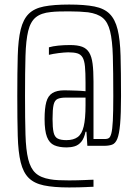

<svg xmlns="http://www.w3.org/2000/svg" viewBox="-20 -716 608 844"><path d="M284 108Q216 108 173 99Q130 90 106 66Q82 42 71 -2.5Q60 -47 58 -118.5Q56 -190 56 -294Q56 -399 58 -470.5Q60 -542 71 -586.5Q82 -631 106 -655Q130 -679 173 -687.5Q216 -696 284 -696Q352 -696 395 -687.5Q438 -679 462 -655Q486 -631 497 -586.5Q508 -542 510 -470.5Q512 -399 512 -294Q512 -215 508 -170.5Q504 -126 495.5 -105.5Q487 -85 472.5 -80Q458 -75 437 -75H364L360 -137H356Q350 -108 337.5 -93Q325 -78 308.5 -73Q292 -68 273 -68Q240 -68 218.5 -77.5Q197 -87 186.5 -114Q176 -141 176 -193Q176 -240 183.5 -267.5Q191 -295 210.5 -307Q230 -319 263 -319Q272 -319 287 -318.5Q302 -318 319.5 -317.5Q337 -317 356 -315V-352Q356 -397 353.5 -423.5Q351 -450 343 -463.5Q335 -477 320 -481.5Q305 -486 280 -486Q272 -486 260.5 -485Q249 -484 237 -482.5Q225 -481 214 -479Q203 -477 195 -475V-508Q212 -513 236 -515.5Q260 -518 288 -518Q321 -518 341 -510.5Q361 -503 372 -485Q383 -467 387 -436Q391 -405 391 -358V-105H444Q452 -105 458.5 -109Q465 -113 469.5 -130Q474 -147 476 -185.5Q478 -224 478 -294Q478 -400 476 -469Q474 -538 464 -578.5Q454 -619 431.5 -637.5Q409 -656 367 -662Q349 -664 328 -665Q307 -666 283 -666Q261 -666 240.5 -665.5Q220 -665 203 -663Q161 -659 137.5 -640Q114 -621 104 -580Q94 -539 92 -469.5Q90 -400 90 -294Q90 -192 92 -124.5Q94 -57 104 -16.5Q114 24 136 44.5Q158 65 200 72Q216 75 237.5 76Q259 77 284 77Q304 77 320.5 76.5Q337 76 350.5 75.5Q364 75 374 74.5Q384 74 391 74V105Q385 105 376.5 105.5Q368 106 355.5 106.5Q343 107 325.5 107.5Q308 108 284 108ZM272 -100Q303 -100 321.5 -113.5Q340 -127 348 -160.5Q356 -194 356 -254V-287H269Q246 -287 233 -281Q220 -275 215.5 -255Q211 -235 211 -193Q211 -155 215.5 -134.5Q220 -114 233.5 -107Q247 -100 272 -100Z"/></svg>

Font: Saira ExtraCondensed Thin
Style: Regular
Weight: 250
Width: 2
Designer: Hector Gatti with collaboration of the Omnibus-Type team
Foundry: Omnibus-Type
Version: Version 1.101